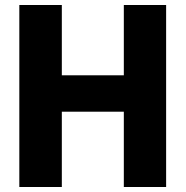

<svg xmlns="http://www.w3.org/2000/svg" viewBox="-20 -748 744 768"><path d="M57.3 -728H227.3V-446.8H475.3V-728H644.5V0H475.3V-301.2H227.3V0H57.3Z"/></svg>

Font: Murecho Thin
Style: Regular
Weight: 100
Designer: Neil Summerour
Foundry: Positype
Version: Version 1.010